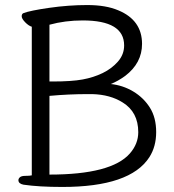

<svg xmlns="http://www.w3.org/2000/svg" viewBox="-20 -731 690 761"><path d="M227 10Q134 10 73 1Q53 -3 53 -17Q53 -23 59 -28.5Q65 -34 81.5 -34Q98 -34 106 -36V-625Q93 -629 79.5 -643Q66 -657 66 -666.5Q66 -676 73 -679Q99 -689 175.5 -700Q252 -711 326 -711Q400 -711 449 -690Q543 -651 543 -557Q543 -481 476 -430Q447 -409 419 -398Q467 -393 508 -368.5Q549 -344 574 -304.5Q599 -265 599 -207.5Q599 -150 572 -108Q496 10 227 10ZM176 -39Q422 -39 495 -123Q528 -161 528 -207Q528 -287 466 -325Q417 -356 346 -358H327Q253 -358 176 -351ZM176 -408H189Q264 -408 307.5 -416Q351 -424 387 -441.5Q423 -459 447.5 -487Q472 -515 472 -551Q472 -650 308 -650Q238 -650 176 -633Z"/></svg>

Font: LXGW WenKai TC
Style: Regular
Weight: 400
Designer: LXGW / Fontworks Inc.
Foundry: LXGW / Fontworks Inc.
Version: Version 1.330